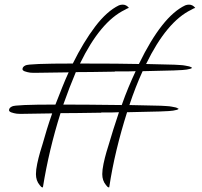

<svg xmlns="http://www.w3.org/2000/svg" viewBox="-20 -735 873 828"><path d="M163 73Q158 73 151 63Q135 44 135 16Q135 -3 140.5 -29Q146 -55 153 -79Q160 -103 164 -115Q172 -144 182 -176.5Q192 -209 205 -246L76 -244H65Q51 -244 40 -247Q26 -250 21 -255Q19 -257 19 -260Q19 -270 32 -276Q45 -284 219 -284Q235 -325 249 -360Q263 -395 276 -423L134 -421H123Q109 -421 98 -424Q84 -427 79 -432Q77 -434 77 -437Q77 -447 90 -453Q104 -461 294 -461Q340 -554 390.5 -620.5Q441 -687 493 -712Q501 -715 509 -715Q525 -715 536 -701Q534 -700 532 -699.5Q530 -699 528 -698Q522 -694 519 -693Q413 -642 325 -461Q414 -461 477.5 -460.5Q541 -460 579 -459Q679 -665 779 -712Q787 -715 795 -715Q811 -715 822 -701Q820 -700 818 -699.5Q816 -699 814 -698Q808 -694 805 -693Q699 -642 610 -459L732 -456Q746 -455 757.5 -454.5Q769 -454 779 -452Q799 -449 804 -445Q805 -444 807 -444Q808 -443 808 -442Q804 -438 785 -435Q769 -431 595 -428Q564 -360 538 -282L674 -279Q688 -278 699.5 -277.5Q711 -277 721 -275Q741 -272 746 -268Q747 -267 749 -267Q750 -266 750 -265Q746 -261 727 -258Q711 -254 528 -251Q502 -169 482.5 -88Q463 -7 451 73H449Q444 73 437 63Q421 44 421 16Q421 -3 426.5 -29Q432 -55 439 -79Q446 -103 450 -115Q458 -142 468.5 -176Q479 -210 493 -251Q480 -250 461.5 -250Q443 -250 417 -250V-249Q356 -248 312 -247.5Q268 -247 241 -247Q216 -168 197 -88Q178 -8 165 73ZM505 -282Q519 -322 534 -358Q549 -394 565 -428Q551 -427 528.5 -427Q506 -427 475 -427V-426Q417 -425 375 -424.5Q333 -424 307 -424Q293 -391 279.5 -356Q266 -321 253 -284Q301 -284 364 -283.5Q427 -283 505 -282Z"/></svg>

Font: Allison
Style: Regular
Weight: 400
Designer: Robert E. Leuschke
Foundry: Robert E. Leuschke
Version: Version 1.010; ttfautohint (v1.8.3)